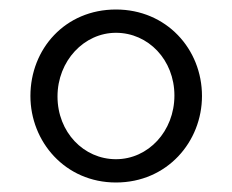

<svg xmlns="http://www.w3.org/2000/svg" viewBox="-20 -730 489 404"><path d="M224 -346C332 -346 405 -432 405 -528C405 -627 330 -710 224 -710C117 -710 44 -627 44 -528C44 -432 117 -346 224 -346ZM101 -527C101 -602 157 -661 224 -661C292 -661 347 -604 347 -529C347 -454 292 -395 224 -395C156 -395 101 -452 101 -527Z"/></svg>

Font: Raleway Reg
Style: Regular
Weight: 400
Designer: Matt McInerney, Pablo Impallari, Rodrigo Fuenzalida
Foundry: Matt McInerney, Pablo Impallari, Rodrigo Fuenzalida
Version: Version 3.00 July 28, 2015